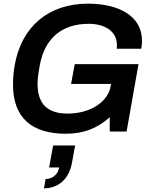

<svg xmlns="http://www.w3.org/2000/svg" viewBox="-20 -718 834 1048"><path d="M339 12C440 12 512 -19 579 -78V0H671L736 -368H388L368 -260H586L585 -253C572 -161 472 -98 349 -98C241 -98 185 -149 185 -260C185 -288 189 -316 198 -366C225 -507 316 -588 464 -588C551 -588 618 -548 618 -474C618 -467 618 -460 617 -452H751C754 -468 755 -482 755 -496C755 -633 625 -698 460 -698C245 -698 97 -573 60 -361C54 -327 51 -292 51 -256C51 -73 156 12 339 12ZM220 310C288 310 355 270 373 170L390 76H270L248 196H303C298 228 272 259 229 259Z"/></svg>

Font: Archivo SemiBold
Style: Italic
Weight: 600
Italic angle: -10°
Designer: Hector Gatti
Foundry: Omnibus-Type
Version: Version 2.001